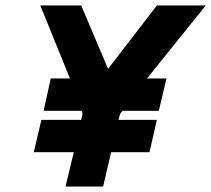

<svg xmlns="http://www.w3.org/2000/svg" viewBox="-20 -680 770 700"><path d="M278 -276 281 -265 276 -243H131L103 -125H249L219 0H356L385 -125H525L552 -243H412L418 -265L427 -276H559L587 -394H516L730 -660H552L374 -429L276 -660H127L235 -394H165L139 -276Z"/></svg>

Font: RazerF5
Style: Bold Italic
Weight: 700
Foundry: Razer Inc.
Version: Version 2